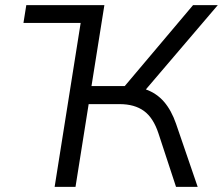

<svg xmlns="http://www.w3.org/2000/svg" viewBox="-20 -725 865 745"><path d="M192 0 293 -636H71L82 -705H385L335 -391H464L729 -705H825L546 -378Q588 -363 616.5 -330Q645 -297 663 -245L747 0H663L595 -207Q575 -268 538.5 -294.5Q502 -321 444 -321H324L273 0Z"/></svg>

Font: Mulish
Style: Italic
Weight: 400
Italic angle: -9°
Designer: Vernon Adams
Foundry: Vernon Adams
Version: Version 3.603; ttfautohint (v1.8.3)